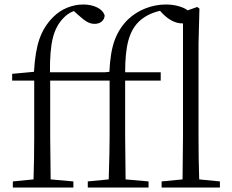

<svg xmlns="http://www.w3.org/2000/svg" viewBox="-20 -833 1030 853"><path d="M698 -27 791 -36 793 -227V-729H790Q746 -729 703 -772L691 -785Q631 -771 595 -735Q564 -704 550 -652Q536 -600 536 -512H694V-475H536V-227L538 -36L640 -27V0H370V-27L463 -36Q467 -162 467 -227V-475H203V-227L205 -36L306 -27V0H37V-27L129 -36Q132 -131 132 -227V-475H34V-505L131 -514Q136 -605 155.5 -660.5Q175 -716 216 -757Q244 -785 279 -799Q314 -813 350 -813Q385 -813 411.5 -800Q438 -787 445 -764Q444 -748 432 -737.5Q420 -727 400 -727Q383 -727 367 -736Q351 -745 327 -767L308 -784Q280 -773 261 -752Q228 -718 214.5 -663.5Q201 -609 202 -512H447L466 -514Q470 -603 490 -656Q510 -709 549 -747Q583 -779 627 -796Q671 -813 717 -813Q746 -813 772 -806Q798 -799 814 -787L856 -802L866 -795L862 -639V-227Q862 -123 865 -36L957 -27V0H698Z"/></svg>

Font: GL-CurulMinamoto Light
Style: Regular
Weight: 300
Designer: Eunice (kana); Ryoko NISHIZUKA 西塚涼子 (ideographs); Frank Grießhammer (Latin, Greek & Cyrillic); Wenlong ZHANG
Foundry: Gutenberg Labo; Adobe
Version: Version 1.002